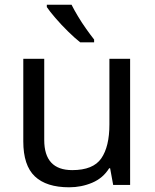

<svg xmlns="http://www.w3.org/2000/svg" viewBox="-20 -786 658 816"><path d="M533 -536V0H461L448 -71H444Q418 -29 372 -9.5Q326 10 274 10Q177 10 128 -36.5Q79 -83 79 -185V-536H168V-191Q168 -63 287 -63Q376 -63 410.5 -113Q445 -163 445 -257V-536ZM284 -766Q295 -744 311.5 -716.5Q328 -689 346.5 -663Q365 -637 380 -618V-606H321Q298 -624 269 -652.5Q240 -681 215.5 -709.5Q191 -738 179 -756V-766Z"/></svg>

Font: Noto Sans Tifinagh Azawagh
Style: Regular
Weight: 400
Designer: JamraPatel
Foundry: JamraPatel LLC
Version: Version 2.006; ttfautohint (v1.8.4.7-5d5b)